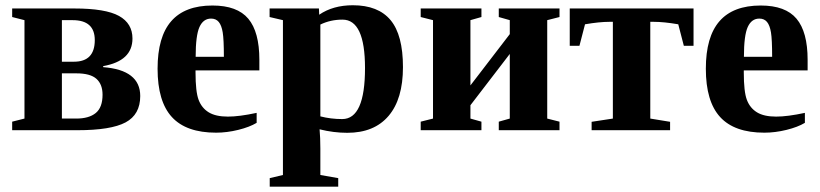

<svg xmlns="http://www.w3.org/2000/svg" viewBox="-20 -491 3091 724"><path d="M25.9 0V-32.2L72.3 -43.9V-415L25.9 -426.8V-459H260.7Q377.9 -459 428.7 -430.9Q479.5 -402.8 479.5 -345.7Q479.5 -261.2 369.1 -241.7V-237.8Q508.8 -227.1 508.8 -128.9Q508.8 -59.1 453.6 -29.5Q398.4 0 272 0ZM366.7 -133.8Q366.7 -172.9 343.8 -193.6Q320.8 -214.4 268.1 -214.4H213.4V-43.9H267.6Q315.4 -43.9 341.1 -64.9Q366.7 -85.9 366.7 -133.8ZM213.4 -258.3H258.8Q337.4 -258.3 337.4 -339.8Q337.4 -415 253.9 -415H213.4Z M781.2 -470.2Q874.5 -470.2 916.3 -420.4Q958 -370.6 958 -265.6V-225.6H717.3V-217.8Q717.3 -145 729 -114.3Q740.7 -83.5 767.1 -67.4Q793.5 -51.3 839.4 -51.3Q882.3 -51.3 947.8 -65.4V-27.8Q920.9 -11.7 878.2 -1.2Q835.4 9.3 794.9 9.3Q682.1 9.3 628.2 -49.6Q574.2 -108.4 574.2 -231.9Q574.2 -352.1 625.7 -411.1Q677.2 -470.2 781.2 -470.2ZM775.9 -420.9Q746.6 -420.9 732.2 -389.2Q717.8 -357.4 717.8 -276.9H824.2Q824.2 -342.3 819.8 -368.9Q815.4 -395.5 804.9 -408.2Q794.4 -420.9 775.9 -420.9Z M1183.6 -435.5Q1235.8 -471.2 1310.5 -471.2Q1406.2 -471.2 1452.9 -415Q1499.5 -358.9 1499.5 -237.8Q1499.5 -117.7 1445.3 -54Q1391.1 9.8 1289.6 9.8Q1237.8 9.8 1185.1 -3.4Q1188 28.8 1188 68.8V168.9L1255.4 180.7V212.9H997.1V180.7L1046.9 168.9V-415L996.6 -426.8V-459H1182.6ZM1356.4 -234.4Q1356.4 -417 1271.5 -417Q1226.1 -417 1188 -398.4V-52.2Q1227.5 -42 1270.5 -42Q1356.4 -42 1356.4 -234.4Z M1860.8 0V-32.2L1902.3 -43.9V-287.6L1753.9 -94.2V-43.9L1795.4 -32.2V0H1566.4V-32.2L1612.8 -43.9V-415L1566.4 -426.8V-459H1795.4V-426.8L1753.9 -415V-168.9L1902.3 -362.3V-415L1860.8 -426.8V-459H2089.8V-426.8L2043.5 -415V-43.9L2089.8 -32.2V0Z M2595.2 -459V-318.4H2558.6L2537.6 -399.4Q2483.4 -408.7 2445.3 -408.7H2432.1V-43.9L2506.8 -31.7V0H2210.9V-31.7L2291 -43.9V-408.7H2278.3Q2240.2 -408.7 2186 -399.4L2165 -318.4H2128.4V-459Z M2848.6 -470.2Q2941.9 -470.2 2983.6 -420.4Q3025.4 -370.6 3025.4 -265.6V-225.6H2784.7V-217.8Q2784.7 -145 2796.4 -114.3Q2808.1 -83.5 2834.5 -67.4Q2860.8 -51.3 2906.7 -51.3Q2949.7 -51.3 3015.1 -65.4V-27.8Q2988.3 -11.7 2945.6 -1.2Q2902.8 9.3 2862.3 9.3Q2749.5 9.3 2695.6 -49.6Q2641.6 -108.4 2641.6 -231.9Q2641.6 -352.1 2693.1 -411.1Q2744.6 -470.2 2848.6 -470.2ZM2843.3 -420.9Q2814 -420.9 2799.6 -389.2Q2785.2 -357.4 2785.2 -276.9H2891.6Q2891.6 -342.3 2887.2 -368.9Q2882.8 -395.5 2872.3 -408.2Q2861.8 -420.9 2843.3 -420.9Z"/></svg>

Font: Tinos
Style: Bold
Weight: 700
Designer: Steve Matteson
Foundry: Monotype Imaging Inc.
Version: Version 1.23